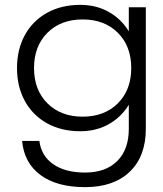

<svg xmlns="http://www.w3.org/2000/svg" viewBox="-20 -530 670 790"><path d="M50 -250Q50 -327 82.5 -386Q115 -445 174 -477.5Q233 -510 310 -510Q376 -510 427.5 -481Q479 -452 510 -401V-500H580V0Q580 113 514 176.5Q448 240 330 240Q214 240 146.5 190Q79 140 71 50H142Q150 112 199.5 146Q249 180 330 180Q415 180 462.5 132.5Q510 85 510 0V-99Q479 -48 427.5 -19Q376 10 310 10Q233 10 174 -22.5Q115 -55 82.5 -114Q50 -173 50 -250ZM520 -250Q520 -340 465 -395Q410 -450 320 -450Q230 -450 175 -395Q120 -340 120 -250Q120 -160 175 -105Q230 -50 320 -50Q410 -50 465 -105Q520 -160 520 -250Z"/></svg>

Font: Goli Light
Style: Regular
Weight: 300
Designer: jaikishan Patel
Foundry: MagicType
Version: Version 1.000